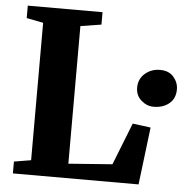

<svg xmlns="http://www.w3.org/2000/svg" viewBox="-53 -795 831 847"><g transform="rotate(5 363.0 -371.5)"><path d="M35 0V-52.5L110 -65V-673.5L36 -688V-743H367V-688L275 -673.5V-64L469 -78.5L542.5 -265L622.5 -254.5L591.5 0ZM627.5 -347Q597 -347 572.5 -368.8Q548 -390.5 548 -425Q548 -463.5 575.8 -487.5Q603.5 -511.5 642 -511.5Q681.5 -511.5 702.5 -487Q723.5 -462.5 723.5 -432Q723.5 -392 696.5 -369.5Q669.5 -347 627.5 -347Z"/></g></svg>

Font: Merriweather 48pt ExtraBold
Style: Regular
Weight: 800
Version: Version 2.100